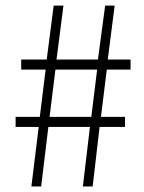

<svg xmlns="http://www.w3.org/2000/svg" viewBox="-20 -670 519 690"><path d="M158.2 -250H308.1L329.1 -419.9H179.2ZM36.1 -213.9V-250H123L144 -419.9H56.2V-456.1H147.9L172.9 -649.9H208L183.1 -456.1H332L357.9 -649.9H392.1L367.2 -456.1H449.2V-419.9H363.8L342.8 -250H429.2V-213.9H337.9L313 0H277.8L303.2 -213.9H153.8L127.9 0H92.8L119.1 -213.9Z"/></svg>

Font: SourceSansPro-Light
Style: Regular
Weight: 300
Designer: Paul D. Hunt
Foundry: Adobe Systems Incorporated
Version: Version 2.020;PS 2.0;hotconv 1.0.86;makeotf.lib2.5.63406